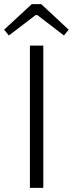

<svg xmlns="http://www.w3.org/2000/svg" viewBox="-52 -911 353 931"><path d="M281 -767 258 -739 129 -838H121L-9 -739L-32 -767L102 -891H148ZM158 0H93V-690H158Z"/></svg>

Font: Exo 2.0 Light
Style: Regular
Weight: 300
Designer: Natanael Gama
Version: Version 1.001;PS 001.001;hotconv 1.0.70;makeotf.lib2.5.58329